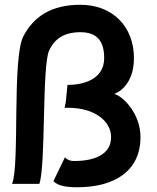

<svg xmlns="http://www.w3.org/2000/svg" viewBox="-20 -766 656 800"><path d="M77.6 -615.2C29.3 -524.4 63 -77.6 30.3 0H144C171.4 -77.6 154.3 -492.2 185.1 -556.6C206.1 -600.6 242.7 -631.8 314.9 -631.8C380.9 -631.8 414.1 -598.6 414.1 -523.9C414.1 -433.6 324.2 -412.1 261.2 -412.1L253.9 -338.9C247.6 -317.9 252 -316.9 247.1 -316.9H264.2C376 -316.9 442.9 -259.8 442.9 -194.8C442.9 -121.6 373 -95.2 289.6 -95.2C267.6 -95.2 258.8 -102.5 250.5 -110.4L202.6 -11.2C222.7 9.8 259.8 14.2 301.8 14.2C458.5 14.2 565.4 -54.2 565.4 -194.8C565.4 -294.4 489.7 -367.7 455.6 -374.5C489.7 -386.7 538.1 -430.2 538.1 -523.9C538.1 -653.3 451.2 -746.1 314.9 -746.1C193.8 -746.1 120.1 -696.8 77.6 -615.2Z"/></svg>

Font: Tuffy
Style: Bold
Weight: 700
Designer: Thatcher Ulrich, Karoly Barta, Michael Everson
Version: Version 001.270